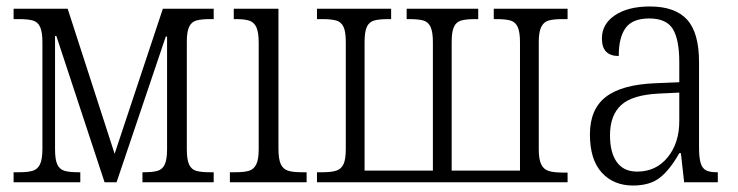

<svg xmlns="http://www.w3.org/2000/svg" viewBox="-20 -563 2278 593"><path d="M22 -31H37Q66 -31 81 -35.5Q96 -40 103.5 -55.5Q111 -71 111 -103V-433Q111 -464 104 -479.5Q97 -495 82 -499.5Q67 -504 38 -504H22V-536H189L334 -88L483 -536H640V-504H629Q601 -504 586 -499.5Q571 -495 564 -480Q557 -465 557 -434V-102Q557 -70 564 -55Q571 -40 585.5 -35.5Q600 -31 629 -31H640V0H420V-31H423Q452 -31 467 -35.5Q482 -40 489 -55.5Q496 -71 496 -102V-450H492L340 0H303L154 -452H150V-102Q150 -70 157 -55Q164 -40 179 -35.5Q194 -31 223 -31H228V0H22Z M690 -31H705Q734 -31 749 -35.5Q764 -40 771.5 -55.5Q779 -71 779 -102V-431Q779 -463 772 -478.5Q765 -494 750.5 -499Q736 -504 709 -504H702V-536H840V-105Q840 -72 847 -56.5Q854 -41 869 -36Q884 -31 913 -31H927V0H690Z M959 -31H975Q1004 -31 1019 -36Q1034 -41 1041 -56Q1048 -71 1048 -103V-433Q1048 -465 1041 -480Q1034 -495 1019 -499.5Q1004 -504 975 -504H959V-536H1188V-504H1180Q1150 -504 1135 -499.5Q1120 -495 1113 -480Q1106 -465 1106 -433V-36H1317V-433Q1317 -464 1310 -479.5Q1303 -495 1288 -499.5Q1273 -504 1244 -504H1236V-536H1457V-504H1449Q1419 -504 1404 -499.5Q1389 -495 1382 -480Q1375 -465 1375 -433V-36H1586V-433Q1586 -464 1579 -479.5Q1572 -495 1557 -499.5Q1542 -504 1513 -504H1505V-536H1733V-504H1718Q1689 -504 1674 -499.5Q1659 -495 1651.5 -479.5Q1644 -464 1644 -433V-102Q1644 -71 1651.5 -55.5Q1659 -40 1674.5 -35Q1690 -30 1719 -30H1733V0H959Z M1802 -148Q1802 -226 1851.5 -264Q1901 -302 2005 -306L2078 -309V-371Q2078 -441 2058 -473.5Q2038 -506 1985 -506Q1934 -506 1912.5 -477Q1891 -448 1891 -390Q1839 -390 1839 -444Q1839 -489 1879.5 -516Q1920 -543 1987 -543Q2065 -543 2102 -502.5Q2139 -462 2139 -371V-109Q2139 -76 2144 -59.5Q2149 -43 2160.5 -37Q2172 -31 2194 -31H2197V0H2093L2083 -90H2078Q2050 -40 2019 -15Q1988 10 1935 10Q1875 10 1838.5 -30Q1802 -70 1802 -148ZM2078 -189V-277L2015 -274Q1933 -270 1898.5 -238.5Q1864 -207 1864 -145Q1864 -92 1885 -62.5Q1906 -33 1948 -33Q2006 -33 2042 -77Q2078 -121 2078 -189Z"/></svg>

Font: Noto Serif NarrowLight
Style: Regular
Weight: 300
Width: 4
Designer: Monotype Design Team
Foundry: Monotype Imaging Inc.
Version: Version 1.001